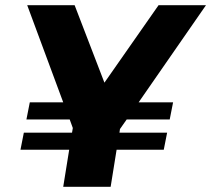

<svg xmlns="http://www.w3.org/2000/svg" viewBox="-20 -721 815 741"><path d="M775 -701 515 -326H648L635 -260H469L443 -223L441 -209H625L612 -143H430L407 0H224L247 -143H59L72 -209H258L261 -227L249 -260H82L95 -326H224L85 -701H268L383 -402L592 -701Z"/></svg>

Font: TypoPRO Montserrat Alternates
Style: Bold Italic
Weight: 700
Italic angle: -11.3°
Designer: Julieta Ulanovsky
Foundry: Julieta Ulanovsky
Version: Version 6.001